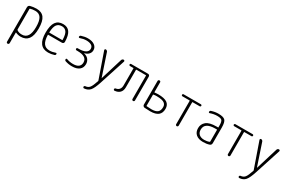

<svg xmlns="http://www.w3.org/2000/svg" viewBox="118 -1756 4764 3212"><g transform="rotate(30 2500.0 -150.5)"><path d="M135.7 -468.8V-69.3Q135.7 -65.4 139.6 -60.5Q179.7 -30.3 238.3 -31.2Q384.8 -31.2 383.8 -259.8Q383.8 -379.9 348.6 -434.1Q313.5 -488.3 238.3 -488.3Q181.6 -488.3 140.6 -474.6Q135.7 -472.7 135.7 -468.8ZM85 195.3V-467.8Q85 -504.9 119.1 -514.6Q172.9 -529.3 238.3 -530.3Q338.9 -530.3 386.7 -465.8Q434.6 -401.4 434.6 -259.8Q434.6 -121.1 385.3 -55.7Q335.9 9.8 238.3 9.8Q186.5 9.8 139.6 -12.7Q135.7 -14.6 135.7 -9.8V194.3Q135.7 204.1 127.9 211.9Q120.1 219.7 109.9 219.7Q99.6 219.7 92.3 212.9Q85 206.1 85 195.3Z M753.9 -488.3Q687.5 -488.3 655.3 -443.8Q623 -399.4 619.1 -294.9Q619.1 -290 624 -290H870.1Q875 -290 875 -295.9Q873 -404.3 840.8 -446.3Q808.6 -488.3 753.9 -488.3ZM768.6 9.8Q566.4 9.8 567.4 -259.8Q567.4 -399.4 613.3 -464.8Q659.2 -530.3 753.9 -530.3Q838.9 -530.3 881.3 -471.7Q923.8 -413.1 925.8 -285.2Q925.8 -270.5 915.5 -259.8Q905.3 -249 889.6 -249H624Q619.1 -249 619.1 -244.1Q622.1 -132.8 659.7 -82Q697.3 -31.2 771.5 -31.2Q826.2 -31.2 882.8 -51.8Q890.6 -54.7 897.5 -50.8Q904.3 -46.9 904.3 -39.1Q904.3 -14.6 882.8 -8.8Q825.2 9.8 768.6 9.8Z M1101.6 -10.7Q1079.1 -17.6 1080.1 -41Q1080.1 -48.8 1086.9 -53.7Q1093.8 -58.6 1100.6 -55.7Q1164.1 -32.2 1227.5 -33.2Q1295.9 -33.2 1331.5 -61Q1367.2 -88.9 1367.2 -141.6Q1367.2 -259.8 1183.6 -259.8H1164.1Q1156.2 -259.8 1149.9 -266.1Q1143.6 -272.5 1143.6 -280.3Q1143.6 -288.1 1149.9 -294.4Q1156.2 -300.8 1164.1 -300.8H1183.6Q1269.5 -300.8 1314 -327.1Q1358.4 -353.5 1358.4 -399.4Q1358.4 -446.3 1320.8 -466.8Q1283.2 -487.3 1225.6 -487.3Q1169.9 -487.3 1107.4 -464.8Q1099.6 -461.9 1092.3 -466.3Q1085 -470.7 1085 -478.5Q1085 -502 1107.4 -508.8Q1172.9 -530.3 1230.5 -530.3Q1314.5 -530.3 1361.8 -495.1Q1409.2 -460 1409.2 -402.3Q1409.2 -361.3 1382.3 -329.6Q1355.5 -297.9 1299.8 -283.2Q1297.9 -283.2 1297.9 -281.2Q1297.9 -280.3 1298.8 -280.3Q1359.4 -266.6 1388.7 -227.5Q1418 -188.5 1418 -139.6Q1418 -69.3 1369.1 -29.8Q1320.3 9.8 1230.5 9.8Q1165 10.7 1101.6 -10.7Z M1734.4 -4.9 1563.5 -494.1Q1560.5 -503.9 1565.9 -511.7Q1571.3 -519.5 1581.1 -519.5Q1592.8 -519.5 1603 -512.2Q1613.3 -504.9 1617.2 -494.1L1759.8 -69.3Q1759.8 -68.4 1760.7 -68.4Q1761.7 -68.4 1761.7 -69.3L1891.6 -494.1Q1895.5 -504.9 1905.3 -512.2Q1915 -519.5 1926.8 -519.5Q1936.5 -519.5 1942.9 -511.7Q1949.2 -503.9 1946.3 -494.1L1786.1 0Q1744.1 130.9 1703.6 177.2Q1663.1 223.6 1590.8 228.5Q1582 229.5 1575.7 223.1Q1569.3 216.8 1569.3 208Q1569.3 199.2 1575.7 192.9Q1582 186.5 1590.8 185.5Q1641.6 181.6 1670.4 147Q1699.2 112.3 1734.4 4.9Q1736.3 0 1734.4 -4.9Z M2051.8 6.8Q2043 7.8 2037.1 1.5Q2031.2 -4.9 2031.2 -13.7Q2031.2 -31.2 2051.8 -36.1Q2092.8 -42 2116.2 -70.3Q2139.6 -98.6 2139.6 -146.5V-474.6Q2139.6 -479.5 2134.8 -480.5H2070.3Q2062.5 -480.5 2056.6 -486.3Q2050.8 -492.2 2050.8 -500Q2050.8 -507.8 2056.2 -513.7Q2061.5 -519.5 2070.3 -519.5H2396.5Q2411.1 -519.5 2420.9 -509.3Q2430.7 -499 2430.7 -484.4V-24.4Q2430.7 -14.6 2424.3 -7.3Q2418 0 2407.2 0Q2396.5 0 2389.2 -6.8Q2381.8 -13.7 2381.8 -24.4V-474.6Q2381.8 -479.5 2377 -480.5H2193.4Q2188.5 -480.5 2188.5 -474.6V-138.7Q2188.5 -72.3 2152.8 -35.2Q2117.2 2 2051.8 6.8Z M2642.6 -256.8V-43.9Q2642.6 -38.1 2649.4 -38.1Q2696.3 -33.2 2741.2 -33.2Q2821.3 -33.2 2857.9 -63.5Q2894.5 -93.8 2894.5 -159.2Q2894.5 -182.6 2888.2 -199.7Q2881.8 -216.8 2863.3 -233.4Q2844.7 -250 2805.7 -258.8Q2766.6 -267.6 2709 -267.6Q2678.7 -267.6 2649.4 -262.7Q2642.6 -260.7 2642.6 -256.8ZM2629.9 2Q2615.2 0 2604.5 -11.2Q2593.8 -22.5 2593.8 -37.1V-496.1Q2593.8 -505.9 2601.1 -512.7Q2608.4 -519.5 2619.1 -519.5Q2629.9 -519.5 2636.2 -512.7Q2642.6 -505.9 2642.6 -496.1V-306.6Q2642.6 -302.7 2647.5 -302.7Q2682.6 -307.6 2714.8 -307.6Q2835 -307.6 2889.2 -270.5Q2943.4 -233.4 2943.4 -158.2Q2943.4 -74.2 2893.1 -33.7Q2842.8 6.8 2740.2 6.8Q2689.5 6.8 2629.9 2Z M3083 -480.5Q3075.2 -480.5 3069.3 -486.3Q3063.5 -492.2 3063.5 -500Q3063.5 -507.8 3069.3 -513.7Q3075.2 -519.5 3083 -519.5H3417Q3424.8 -519.5 3430.7 -513.7Q3436.5 -507.8 3436.5 -500Q3436.5 -492.2 3430.7 -486.3Q3424.8 -480.5 3417 -480.5H3279.3Q3274.4 -480.5 3274.4 -474.6V-24.4Q3274.4 -14.6 3267.1 -7.3Q3259.8 0 3250 0Q3240.2 0 3232.9 -6.8Q3225.6 -13.7 3225.6 -24.4V-474.6Q3225.6 -479.5 3220.7 -480.5Z M3828.1 -288.1Q3626 -288.1 3626 -152.3Q3626 -94.7 3661.6 -63Q3697.3 -31.2 3761.7 -31.2Q3816.4 -31.2 3859.4 -49.8Q3864.3 -51.8 3864.3 -56.6V-283.2Q3864.3 -288.1 3859.4 -288.1ZM3761.7 9.8Q3672.9 9.8 3624 -32.7Q3575.2 -75.2 3575.2 -151.9Q3575.2 -228.5 3633.8 -278.3Q3692.4 -328.1 3828.1 -328.1H3859.4Q3864.3 -328.1 3864.3 -332V-365.2Q3864.3 -441.4 3842.8 -464.8Q3821.3 -488.3 3752 -488.3Q3686.5 -488.3 3618.2 -463.9Q3610.4 -461.9 3604 -465.8Q3597.7 -469.7 3597.7 -477.5Q3597.7 -502 3618.2 -507.8Q3686.5 -530.3 3752 -530.3Q3848.6 -530.3 3881.8 -495.6Q3915 -460.9 3915 -355.5V-56.6Q3915 -18.6 3881.8 -7.8Q3831.1 9.8 3761.7 9.8Z M4083 -480.5Q4075.2 -480.5 4069.3 -486.3Q4063.5 -492.2 4063.5 -500Q4063.5 -507.8 4069.3 -513.7Q4075.2 -519.5 4083 -519.5H4417Q4424.8 -519.5 4430.7 -513.7Q4436.5 -507.8 4436.5 -500Q4436.5 -492.2 4430.7 -486.3Q4424.8 -480.5 4417 -480.5H4279.3Q4274.4 -480.5 4274.4 -474.6V-24.4Q4274.4 -14.6 4267.1 -7.3Q4259.8 0 4250 0Q4240.2 0 4232.9 -6.8Q4225.6 -13.7 4225.6 -24.4V-474.6Q4225.6 -479.5 4220.7 -480.5Z M4734.4 -4.9 4563.5 -494.1Q4560.5 -503.9 4565.9 -511.7Q4571.3 -519.5 4581.1 -519.5Q4592.8 -519.5 4603 -512.2Q4613.3 -504.9 4617.2 -494.1L4759.8 -69.3Q4759.8 -68.4 4760.7 -68.4Q4761.7 -68.4 4761.7 -69.3L4891.6 -494.1Q4895.5 -504.9 4905.3 -512.2Q4915 -519.5 4926.8 -519.5Q4936.5 -519.5 4942.9 -511.7Q4949.2 -503.9 4946.3 -494.1L4786.1 0Q4744.1 130.9 4703.6 177.2Q4663.1 223.6 4590.8 228.5Q4582 229.5 4575.7 223.1Q4569.3 216.8 4569.3 208Q4569.3 199.2 4575.7 192.9Q4582 186.5 4590.8 185.5Q4641.6 181.6 4670.4 147Q4699.2 112.3 4734.4 4.9Q4736.3 0 4734.4 -4.9Z"/></g></svg>

Font: Rounded-L Mgen+ 1mn light
Style: Regular
Weight: 200
Designer: [Source Han Sans]
Ryoko NISHIZUKA  (kana & ideographs); Paul D. Hunt (Latin, Greek & Cyrillic); Wenlong ZHANG  (bopomofo
Version: Version 1.059.20150602